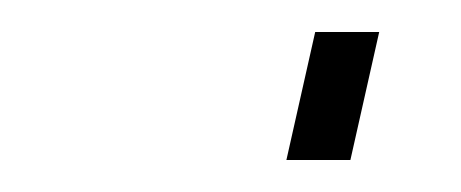

<svg xmlns="http://www.w3.org/2000/svg" viewBox="-20 -370 288 120"><path d="M177 -350H217L199 -270H159Z"/></svg>

Font: Panefresco 1wt
Style: Italic
Weight: 250
Version: Version 1.000